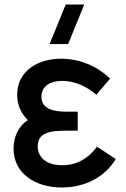

<svg xmlns="http://www.w3.org/2000/svg" viewBox="-20 -815 556 850"><path d="M199.5 -620H281.5L353 -795H271ZM253 15C358 15 444.5 -32 492.5 -111L409.5 -165.5C370.5 -113 319.5 -83.5 255.5 -83.5C189 -83.5 147 -115.5 147 -167.5C147 -228.5 202 -236.5 276 -236.5H324V-320.5H276.5C211 -320.5 163.5 -335 163.5 -386.5C163.5 -436 206 -457 255.5 -457C311.5 -457 367 -430.5 406.5 -395.5L467.5 -467C410 -522 335 -555 250 -555C146 -555 56 -499.5 56 -395.5C56 -352 71.5 -315 103.5 -283C61.5 -257 40 -208.5 40 -156.5C40 -47.5 136 15 253 15Z"/></svg>

Font: Manrope SemiBold
Style: Regular
Weight: 600
Designer: Mikhail Sharanda
Foundry: Mikhail Sharanda
Version: Version 4.505